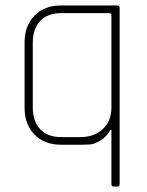

<svg xmlns="http://www.w3.org/2000/svg" viewBox="-20 -530 538 703"><path d="M388 -137V-474Q388 -482 379 -482H204Q154 -482 127 -453Q100 -424 100 -373V-137Q100 -86 127 -57Q154 -28 204 -28H274Q325 -28 356.5 -57.5Q388 -87 388 -137ZM274 0H204Q143 0 106.5 -37Q70 -74 70 -136V-374Q70 -436 106.5 -473Q143 -510 204 -510H410Q418 -510 418 -501V144Q418 153 410 153H396Q388 153 388 144V-54H384Q370 -29 348.5 -16Q327 -3 312.5 -1.5Q298 0 274 0Z"/></svg>

Font: Rajdhani Light
Style: Regular
Weight: 300
Designer: Satya Rajpurohit, Jyotish Sonowal
Foundry: Indian Type Foundry
Version: Version 1.201;PS 1.0;hotconv 1.0.78;makeotf.lib2.5.61930; tt